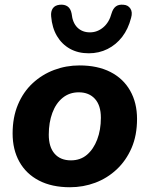

<svg xmlns="http://www.w3.org/2000/svg" viewBox="-20 -776 629 807"><path d="M274 11Q198 11 144 -17Q90 -45 61.5 -96Q33 -147 33 -215Q33 -283 55.5 -336.5Q78 -390 117.5 -426.5Q157 -463 207.5 -482Q258 -501 314 -501Q390 -501 444 -473.5Q498 -446 527 -395Q556 -344 556 -276Q556 -207 533 -154Q510 -101 470.5 -64Q431 -27 380.5 -8Q330 11 274 11ZM278 -102Q318 -102 345.5 -125.5Q373 -149 388.5 -189.5Q404 -230 404 -281Q404 -333 379 -360.5Q354 -388 311 -388Q272 -388 243.5 -365Q215 -342 200 -301.5Q185 -261 185 -210Q185 -158 209.5 -130Q234 -102 278 -102ZM353 -552Q308 -552 274 -571Q240 -590 219.5 -624.5Q199 -659 195 -707Q193 -728 202 -741Q211 -754 231 -756Q251 -758 264 -749Q277 -740 281 -719Q285 -680 305.5 -660Q326 -640 358 -640Q389 -640 414 -661Q439 -682 449 -720Q455 -740 467 -749Q479 -758 499 -756Q518 -755 528 -740Q538 -725 531 -701Q519 -654 493.5 -621Q468 -588 432 -570Q396 -552 353 -552Z"/></svg>

Font: Nunito ExtraLight ExtraBold
Style: Italic
Weight: 800
Italic angle: -9°
Version: Version 3.602